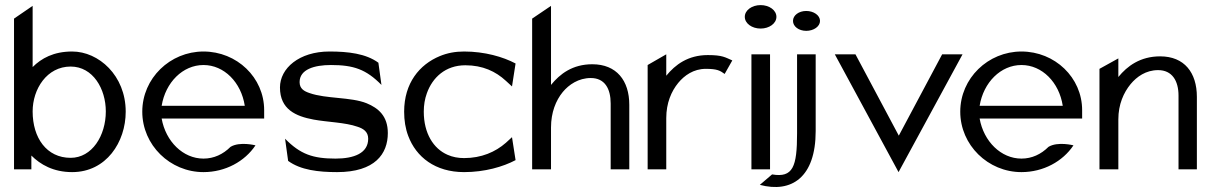

<svg xmlns="http://www.w3.org/2000/svg" viewBox="-20 -664 4753 753"><path d="M35 0H103V-54C138 -19 189 11 263 11C397 11 473 -107 473 -226C473 -368 367 -462 263 -462C190 -462 142 -435 108 -401V-641L35 -591ZM108 -227C108 -315 164 -403 257 -403C345 -403 395 -315 395 -227C395 -132 341 -45 257 -45C163 -45 108 -123 108 -227Z M538 -226C538 -95 647 11 778 11C864 11 940 -31 982 -94C982 -94 920 -110 884 -88C855 -59 819 -42 778 -42C698 -42 630 -109 614 -199H1016V-232C1016 -360 909 -462 778 -462C647 -462 538 -357 538 -226ZM614 -249C629 -341 697 -409 778 -409C859 -409 926 -341 940 -249Z M1078 -321C1078 -235 1140 -208 1210 -195C1264 -185 1334 -184 1382 -167C1404 -160 1424 -148 1424 -120C1424 -63 1368 -42 1296 -42C1207 -42 1158 -59 1098 -120L1110 -33C1159 3 1229 11 1302 11C1451 11 1501 -61 1501 -142C1501 -209 1464 -240 1418 -259C1356 -284 1259 -276 1194 -299C1173 -306 1155 -316 1155 -342C1155 -392 1213 -409 1278 -409C1367 -409 1416 -392 1476 -331L1464 -418C1415 -454 1345 -462 1272 -462C1153 -462 1078 -396 1078 -321Z M1565 -226C1565 -192 1570 -160 1581 -131C1612 -48 1687 11 1800 11C1881 11 1953 -10 2002 -36L1988 -126L1964 -104C1923 -68 1868 -44 1800 -44C1777 -44 1755 -48 1735 -57C1680 -81 1642 -141 1642 -226C1642 -252 1646 -276 1654 -298C1676 -360 1727 -408 1805 -408C1873 -408 1924 -384 1964 -347L1988 -325L2002 -415C1953 -441 1881 -462 1800 -462C1765 -462 1734 -456 1705 -444C1625 -411 1565 -338 1565 -226Z M2067 0H2141V-164C2141 -223 2160 -270 2187 -303C2211 -332 2249 -358 2297 -358C2352 -358 2375 -316 2375 -258V0H2448V-253C2448 -348 2398 -412 2303 -412C2225 -412 2176 -374 2141 -331V-641L2067 -591Z M2520 0H2593V-201C2593 -260 2613 -306 2640 -339C2664 -368 2700 -394 2748 -394C2793 -394 2804 -387 2822 -374L2852 -427C2824 -439 2814 -448 2756 -448C2678 -448 2628 -410 2593 -367V-451L2520 -409Z M2901 -598C2901 -572 2929 -552 2963 -552C2997 -552 3025 -572 3025 -598C3025 -624 2997 -644 2963 -644C2929 -644 2901 -624 2901 -598ZM2927 0H3000V-451H2927Z M2960 61C3084 94 3179 32 3179 -150V-451H3106V-141C3106 -10 3090 34 3008 20ZM3090 -582C3090 -560 3113 -543 3142 -543C3171 -543 3196 -560 3196 -582C3196 -604 3171 -621 3142 -621C3113 -621 3090 -604 3090 -582Z M3254 -451 3504 11 3755 -451H3675L3505 -132L3335 -451Z M3746 -226C3746 -95 3855 11 3986 11C4072 11 4148 -31 4190 -94C4190 -94 4128 -110 4092 -88C4063 -59 4027 -42 3986 -42C3906 -42 3838 -109 3822 -199H4224V-232C4224 -360 4117 -462 3986 -462C3855 -462 3746 -357 3746 -226ZM3822 -249C3837 -341 3905 -409 3986 -409C4067 -409 4134 -341 4148 -249Z M4292 0H4366V-196C4366 -255 4387 -301 4414 -334C4438 -363 4474 -389 4522 -389C4577 -389 4602 -347 4602 -289V0H4674V-284C4674 -379 4625 -443 4530 -443C4452 -443 4401 -405 4366 -362V-435L4292 -394Z"/></svg>

Font: Charger Sport
Style: Df
Weight: 400
Designer: Jasper
Foundry: Cannot Into Space Fonts
Version: Version 1.1